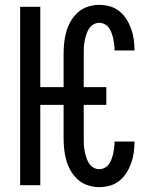

<svg xmlns="http://www.w3.org/2000/svg" viewBox="-20 -763 640 791"><path d="M388 8Q365 8 342 0.5Q319 -7 301.5 -22.5Q284 -38 272 -58.5Q260 -79 253.5 -101.5Q247 -124 244.5 -147.5Q242 -171 242 -195V-331H146V0H63V-735H146V-404H242V-540Q242 -564 244.5 -587.5Q247 -611 253.5 -633.5Q260 -656 272 -676.5Q284 -697 301.5 -712.5Q319 -728 342 -735.5Q365 -743 388 -743Q411 -743 432.5 -737Q454 -731 471.5 -717Q489 -703 501 -684Q513 -665 520.5 -644Q528 -623 531 -601Q534 -579 534 -557Q534 -556 534 -555.5Q534 -555 534 -555H452Q452 -555 452 -555.5Q452 -556 452 -556Q452 -568 450.5 -580Q449 -592 446.5 -603.5Q444 -615 440 -626.5Q436 -638 429 -648Q422 -658 411 -663.5Q400 -669 388 -669Q375 -669 363.5 -661.5Q352 -654 345.5 -643Q339 -632 335 -619Q331 -606 328.5 -593Q326 -580 325.5 -566.5Q325 -553 325 -540V-404H418V-331H325V-195Q325 -182 325.5 -168.5Q326 -155 328.5 -142Q331 -129 335 -116Q339 -103 345.5 -92Q352 -81 363.5 -73.5Q375 -66 388 -66Q400 -66 411 -71.5Q422 -77 429 -87Q436 -97 440 -108.5Q444 -120 446.5 -131.5Q449 -143 450.5 -155Q452 -167 452 -179Q452 -179 452 -179.5Q452 -180 452 -180H534Q534 -180 534 -179.5Q534 -179 534 -178Q534 -156 531 -134Q528 -112 520.5 -91Q513 -70 501 -51Q489 -32 471.5 -18Q454 -4 432.5 2Q411 8 388 8Z"/></svg>

Font: Zed Mono Extended
Style: Regular
Weight: 400
Width: 7
Monospace: yes
Designer: Belleve Invis
Foundry: Belleve Invis
Version: Version 1.0.0; ttfautohint (v1.8.4)